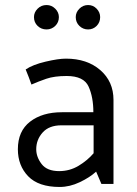

<svg xmlns="http://www.w3.org/2000/svg" viewBox="-20 -731 544 763"><path d="M330 -711Q350 -711 364 -696.5Q378 -682 378 -663Q378 -642 364 -628Q350 -614 330 -614Q310 -614 295.5 -628Q281 -642 281 -663Q281 -682 295.5 -696.5Q310 -711 330 -711ZM165 -711Q185 -711 199.5 -696.5Q214 -682 214 -663Q214 -642 199.5 -628Q185 -614 165 -614Q144 -614 129.5 -628Q115 -642 115 -663Q115 -682 129.5 -696.5Q144 -711 165 -711ZM124 -138Q124 -107 145.5 -79Q167 -51 215 -51Q257 -51 292 -72Q327 -93 352 -122V-233H224Q175 -233 149.5 -204.5Q124 -176 124 -138ZM82 -455Q110 -474 161 -486Q212 -498 242 -498Q326 -498 378.5 -452.5Q431 -407 431 -334V0H383L362 -49Q337 -26 297 -7Q257 12 217 12Q133 12 92 -30.5Q51 -73 51 -138Q51 -210 99.5 -247.5Q148 -285 226 -285H351Q351 -345 332 -387Q313 -429 245 -429Q196 -429 164 -418Q132 -407 105 -395Q100 -410 94 -425Q88 -440 82 -455Z"/></svg>

Font: Palanquin
Style: Regular
Weight: 400
Designer: Pria Ravichandran
Version: Version 1.0.4